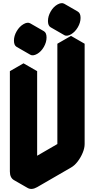

<svg xmlns="http://www.w3.org/2000/svg" viewBox="-20 -1154 603 1225"><path d="M433 -85 217 40Q182 60 156 45Q130 30 130 -10V-650L217 -700V-60L433 -185V-825L520 -875V-235Q520 -209 507.5 -179Q495 -149 475.5 -123.5Q456 -98 433 -85ZM217 -810Q190 -795 173 -805Q156 -815 156 -845Q156 -875 173 -905Q190 -935 217 -950Q243 -965 260 -955Q277 -945 277 -915Q277 -885 260 -855Q243 -825 217 -810ZM433 -935Q407 -920 389.5 -930Q372 -940 372 -970Q372 -1000 389.5 -1030Q407 -1060 433 -1075Q459 -1090 476.5 -1080Q494 -1070 494 -1040Q494 -1010 476.5 -980Q459 -950 433 -935ZM520 -875 433 -825 346 -875 433 -925ZM433 -825V-185L346 -235V-875ZM433 -185 217 -60 130 -110 346 -235ZM217 -700 130 -650 43 -700 130 -750ZM130 -650V-10Q130 30 156 45L69 -5Q43 -20 43 -60V-700ZM260 -955Q243 -965 217 -950Q190 -935 173 -905Q156 -875 156 -845Q156 -815 173 -805L86 -855Q69 -865 69 -895Q69 -925 86.5 -955Q104 -985 130 -1000Q156 -1015 173 -1005ZM477 -1080Q459 -1090 433 -1075Q407 -1060 389.5 -1030Q372 -1000 372 -970Q372 -940 390 -930L303 -980Q286 -990 286 -1020Q286 -1050 303 -1080Q320 -1110 346 -1125Q373 -1140 390 -1130Z"/></svg>

Font: Nabla
Style: Regular
Weight: 400
Designer: Arthur Reinders Folmer
Foundry: Typearture
Version: Version 1.002